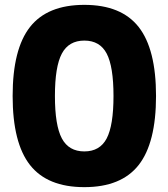

<svg xmlns="http://www.w3.org/2000/svg" viewBox="-20 -760 693 790"><path d="M327 10Q175 10 103.5 -81Q32 -172 32 -365Q32 -558 103.5 -649Q175 -740 327 -740Q479 -740 550.5 -649Q622 -558 622 -365Q622 -172 550.5 -81Q479 10 327 10ZM327 -137Q391 -137 419 -190.5Q447 -244 447 -365Q447 -486 419 -539.5Q391 -593 327 -593Q263 -593 234.5 -539.5Q206 -486 206 -365Q206 -244 234.5 -190.5Q263 -137 327 -137Z"/></svg>

Font: M PLUS 2 ExtraBold
Style: Regular
Weight: 800
Version: Version 1.001